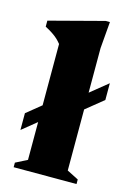

<svg xmlns="http://www.w3.org/2000/svg" viewBox="-111 -776 579 835"><g transform="rotate(15 178.0 -359.0)"><path d="M150.5 -267.5 23 -164V-239.5L150.5 -343L222 -360.5L346 -461V-385.5L222 -285ZM267.5 -47 319.5 -20.5V0H36.5V-20.5L88.5 -47V-568.5Q80 -579.5 70 -588.8Q60 -598 46.2 -607.2Q32.5 -616.5 13 -626.5V-653.5L258.5 -718H277.5L267.5 -598Z"/></g></svg>

Font: Newsreader 24pt ExtraBold
Style: Regular
Weight: 800
Designer: Hugues Gentile
Foundry: Production Type
Version: Version 1.003